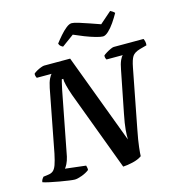

<svg xmlns="http://www.w3.org/2000/svg" viewBox="-142 -1031 1071 1145"><g transform="rotate(-15 393.0 -458.5)"><path d="M179 0Q169 0 143.5 -3.5Q118 -7 87 -12.5Q56 -18 28 -24Q0 -30 -13 -35Q-12 -45 -7 -53Q-2 -61 2 -65L32 -69Q51 -71 63 -81Q75 -91 83.5 -114.5Q92 -138 101 -181L175 -566Q182 -601 192 -621Q202 -641 208 -645H116Q114 -649 111.5 -656Q109 -663 110 -672Q117 -679 130.5 -686.5Q144 -694 157.5 -699Q171 -704 177 -704H338L546 -149Q545 -173 548 -208.5Q551 -244 563 -304L614 -562Q620 -596 629.5 -617Q639 -638 647 -643H546Q544 -646 541.5 -652.5Q539 -659 540 -669Q546 -675 560 -683.5Q574 -692 587.5 -698Q601 -704 607 -704H791Q794 -699 797 -687.5Q800 -676 798 -663L754 -651Q720 -641 707.5 -622Q695 -603 686 -556L616 -194Q603 -128 598.5 -87.5Q594 -47 594 -33Q572 -17 537 -9Q502 -1 477 0L293 -492Q280 -529 273 -557.5Q266 -586 267 -598H258Q257 -593 253 -578.5Q249 -564 243 -533L168 -145Q162 -119 153 -101.5Q144 -84 138 -78L265 -63Q266 -59 268 -51.5Q270 -44 269 -35Q250 -20 222.5 -10Q195 0 179 0ZM562 -781Q548 -781 518 -789.5Q488 -798 453.5 -811.5Q419 -825 390 -838L316 -784Q311 -786 303 -792Q295 -798 292 -809Q308 -830 327.5 -852.5Q347 -875 366.5 -890.5Q386 -906 401 -906Q414 -906 443.5 -897Q473 -888 507 -876Q541 -864 570 -854L642 -917Q648 -914 655.5 -909Q663 -904 668 -898Q653 -871 634.5 -844Q616 -817 596.5 -799Q577 -781 562 -781Z"/></g></svg>

Font: Texturina 72pt 72pt Regular
Style: Bold Italic
Weight: 700
Italic angle: -11°
Designer: Guillermo Torres Carreño
Foundry: Omnibus-Type
Version: Version 1.002; ttfautohint (v1.8.3)